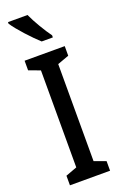

<svg xmlns="http://www.w3.org/2000/svg" viewBox="-178 -1080 647 1034"><g transform="rotate(-20 146.0 -563.0)"><path d="M130 -1033H18V-1024C44 -983 115 -907 153 -873H217V-885C191 -920 150 -988 130 -1033ZM261 -93V-148L195 -172V-728L261 -752V-807H31V-752L96 -728V-172L31 -148V-93Z"/></g></svg>

Font: Noto Sans Kannada UI ExtraCondensed Medium
Style: Regular
Weight: 500
Width: 2
Designer: Jelle Bosma - Monotype Design Team
Foundry: Monotype Imaging Inc.
Version: Version 2.005